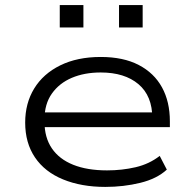

<svg xmlns="http://www.w3.org/2000/svg" viewBox="-20 -727 761 755"><path d="M394 8Q300 8 228 -21.5Q156 -51 117.5 -108Q79 -165 79 -245Q79 -321 114.5 -379Q150 -437 217 -470Q284 -503 376 -503Q465 -503 525.5 -471.5Q586 -440 617 -383.5Q648 -327 648 -250V-227H132V-285H605L579 -262Q579 -350 524.5 -396Q470 -442 376 -442Q312 -442 262.5 -421Q213 -400 184 -359Q155 -318 155 -258V-248Q155 -186 184 -143.5Q213 -101 268 -79Q323 -57 401 -57Q460 -57 513.5 -69.5Q567 -82 608 -114L636 -60Q597 -24 531.5 -8Q466 8 394 8ZM448 -619V-707H541V-619ZM215 -619V-707H308V-619Z"/></svg>

Font: Nunito Sans 7pt Expanded Light
Style: Regular
Weight: 300
Width: 7
Designer: Vernon Adams
Foundry: Vernon Adams
Version: Version 3.101;gftools[0.9.27]